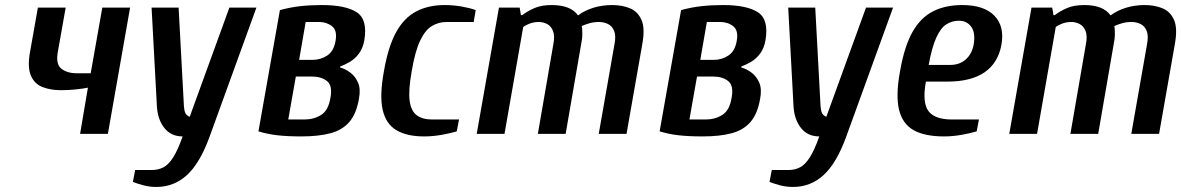

<svg xmlns="http://www.w3.org/2000/svg" viewBox="-20 -530 4675 760"><path d="M297 0 328 -183Q309 -179 279.5 -176Q250 -173 221 -173Q180 -173 148 -185.5Q116 -198 102 -231.5Q88 -265 99 -325L130 -500H240L209 -325Q200 -276 223 -258Q246 -240 284 -240H339L385 -500H495L407 0Z M599 210Q572 210 547.5 203.5Q523 197 506 190L515 143H581Q606 143 626.5 132.5Q647 122 665.5 93Q684 64 703 10Q657 10 630.5 -23.5Q604 -57 601 -110L580 -500H687L708 -110Q710 -83 718.5 -75.5Q727 -68 731 -68L888 -500H995L810 10Q772 115 720.5 162.5Q669 210 599 210Z M1173 10Q1118 10 1078.5 5.5Q1039 1 1003 -10L1088 -490Q1128 -501 1167.5 -505.5Q1207 -510 1254 -510Q1348 -510 1392 -481.5Q1436 -453 1422 -370Q1416 -338 1400.5 -317.5Q1385 -297 1365.5 -285.5Q1346 -274 1327 -267L1326 -263Q1348 -257 1367.5 -242Q1387 -227 1397.5 -202.5Q1408 -178 1401 -140Q1391 -80 1363 -47.5Q1335 -15 1288 -2.5Q1241 10 1173 10ZM1121 -57H1185Q1222 -57 1251 -75Q1280 -93 1288 -143Q1297 -191 1274.5 -209Q1252 -227 1215 -227H1151ZM1164 -293H1217Q1249 -293 1275 -310Q1301 -327 1308 -367Q1316 -409 1294.5 -426Q1273 -443 1243 -443H1190Z M1659 10Q1590 10 1548.5 -15Q1507 -40 1494.5 -96.5Q1482 -153 1500 -250Q1517 -347 1548.5 -403.5Q1580 -460 1628 -485Q1676 -510 1740 -510Q1775 -510 1808.5 -504Q1842 -498 1863 -490L1855 -443H1748Q1716 -443 1689.5 -427Q1663 -411 1643 -369Q1623 -327 1610 -250Q1596 -173 1601.5 -131.5Q1607 -90 1630 -73.5Q1653 -57 1690 -57H1797L1788 -10Q1765 -3 1729.5 3.5Q1694 10 1659 10Z M1867 0 1955 -500H2037L2042 -470H2047Q2068 -486 2095.5 -498Q2123 -510 2164 -510Q2201 -510 2227 -500Q2253 -490 2268 -469Q2295 -489 2329.5 -499.5Q2364 -510 2403 -510Q2443 -510 2474 -497Q2505 -484 2519.5 -450.5Q2534 -417 2522 -353L2460 0H2350L2412 -353Q2419 -388 2411 -407.5Q2403 -427 2386.5 -435Q2370 -443 2351 -443Q2331 -443 2313.5 -438Q2296 -433 2283 -427Q2285 -416 2285 -396Q2285 -376 2280 -353L2219 0H2109L2170 -353Q2177 -388 2169 -407.5Q2161 -427 2145.5 -435Q2130 -443 2113 -443Q2094 -443 2077.5 -437Q2061 -431 2051 -423L1977 0Z M2761 10Q2706 10 2666.5 5.5Q2627 1 2591 -10L2676 -490Q2716 -501 2755.5 -505.5Q2795 -510 2842 -510Q2936 -510 2980 -481.5Q3024 -453 3010 -370Q3004 -338 2988.5 -317.5Q2973 -297 2953.5 -285.5Q2934 -274 2915 -267L2914 -263Q2936 -257 2955.5 -242Q2975 -227 2985.5 -202.5Q2996 -178 2989 -140Q2979 -80 2951 -47.5Q2923 -15 2876 -2.5Q2829 10 2761 10ZM2709 -57H2773Q2810 -57 2839 -75Q2868 -93 2876 -143Q2885 -191 2862.5 -209Q2840 -227 2803 -227H2739ZM2752 -293H2805Q2837 -293 2863 -310Q2889 -327 2896 -367Q2904 -409 2882.5 -426Q2861 -443 2831 -443H2778Z M3119 210Q3092 210 3067.5 203.5Q3043 197 3026 190L3035 143H3101Q3126 143 3146.5 132.5Q3167 122 3185.5 93Q3204 64 3223 10Q3177 10 3150.5 -23.5Q3124 -57 3121 -110L3100 -500H3207L3228 -110Q3230 -83 3238.5 -75.5Q3247 -68 3251 -68L3408 -500H3515L3330 10Q3292 115 3240.5 162.5Q3189 210 3119 210Z M3717 10Q3640 10 3596 -15Q3552 -40 3538.5 -96.5Q3525 -153 3543 -250Q3560 -347 3592 -403.5Q3624 -460 3673 -485Q3722 -510 3789 -510Q3875 -510 3916 -468Q3957 -426 3944 -353Q3931 -281 3877.5 -244Q3824 -207 3730 -207H3645Q3630 -124 3655 -90.5Q3680 -57 3748 -57H3855L3846 -10Q3823 -3 3787.5 3.5Q3752 10 3717 10ZM3656 -273H3741Q3778 -273 3802.5 -294.5Q3827 -316 3834 -353Q3842 -400 3824.5 -424Q3807 -448 3776 -448Q3749 -448 3726.5 -434Q3704 -420 3686.5 -382Q3669 -344 3656 -273Z M3975 0 4063 -500H4145L4150 -470H4155Q4176 -486 4203.5 -498Q4231 -510 4272 -510Q4309 -510 4335 -500Q4361 -490 4376 -469Q4403 -489 4437.5 -499.5Q4472 -510 4511 -510Q4551 -510 4582 -497Q4613 -484 4627.5 -450.5Q4642 -417 4630 -353L4568 0H4458L4520 -353Q4527 -388 4519 -407.5Q4511 -427 4494.5 -435Q4478 -443 4459 -443Q4439 -443 4421.5 -438Q4404 -433 4391 -427Q4393 -416 4393 -396Q4393 -376 4388 -353L4327 0H4217L4278 -353Q4285 -388 4277 -407.5Q4269 -427 4253.5 -435Q4238 -443 4221 -443Q4202 -443 4185.5 -437Q4169 -431 4159 -423L4085 0Z"/></svg>

Font: Cuprum SemiBold
Style: Italic
Weight: 600
Italic angle: -10°
Version: Version 3.000